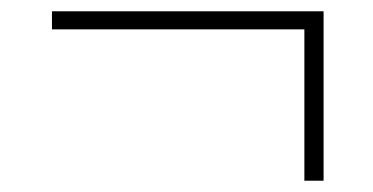

<svg xmlns="http://www.w3.org/2000/svg" viewBox="-20 -416 660 340"><path d="M519 -96V-364H72V-396H553V-96Z"/></svg>

Font: Encode Sans Condensed Thin
Style: Regular
Weight: 100
Width: 3
Designer: Multiple Designers
Foundry: Impallari Type
Version: Version 3.002